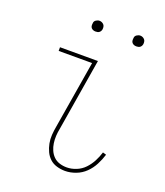

<svg xmlns="http://www.w3.org/2000/svg" viewBox="-131 -787 762 885"><g transform="rotate(20 250.0 -344.5)"><path d="M291 8Q270 8 250 2Q230 -4 216 -17Q202 -30 193.5 -48Q185 -66 181 -86.5Q177 -107 178.5 -128Q180 -149 184 -171L239 -502H75V-520H261L203 -168Q199 -149 198 -130.5Q197 -112 199.5 -94.5Q202 -77 209 -61Q216 -45 228 -33Q240 -21 257 -15.5Q274 -10 293 -10Q316 -10 339.5 -19.5Q363 -29 380 -47Q397 -65 408.5 -87Q420 -109 427 -132L444 -127Q436 -101 423 -76Q410 -51 390 -31.5Q370 -12 343.5 -2Q317 8 291 8ZM404 -644Q398 -644 392.5 -646Q387 -648 383 -652.5Q379 -657 378.5 -663.5Q378 -670 379 -676Q379 -681 381.5 -685Q384 -689 388 -691.5Q392 -694 396 -695.5Q400 -697 405 -697Q411 -697 416.5 -694.5Q422 -692 426 -687.5Q430 -683 431 -676.5Q432 -670 431 -664Q430 -659 427.5 -655Q425 -651 421.5 -648.5Q418 -646 413.5 -645Q409 -644 404 -644ZM204 -644Q198 -644 192.5 -646Q187 -648 183 -652.5Q179 -657 178.5 -663.5Q178 -670 179 -676Q179 -681 181.5 -685Q184 -689 188 -691.5Q192 -694 196 -695.5Q200 -697 205 -697Q211 -697 216.5 -694.5Q222 -692 226 -687.5Q230 -683 231 -676.5Q232 -670 231 -664Q230 -659 227.5 -655Q225 -651 221.5 -648.5Q218 -646 213.5 -645Q209 -644 204 -644Z"/></g></svg>

Font: Iosevka Thin
Style: Italic
Weight: 100
Italic angle: -9°
Monospace: yes
Designer: Belleve Invis
Foundry: Belleve Invis
Version: Version 32.5.0; ttfautohint (v1.8.4)